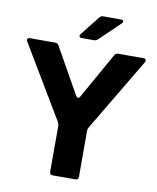

<svg xmlns="http://www.w3.org/2000/svg" viewBox="-101 -1039 912 1117"><g transform="rotate(10 354.5 -481.0)"><path d="M288 0Q270 0 270 -18V-289Q270 -299 264 -311L7 -741Q4 -747 4 -751Q4 -763 20 -763H169Q184 -763 190 -750L342 -480Q349 -470 355 -470Q362 -470 367 -480L519 -750Q526 -763 541 -763H689Q705 -763 705 -751Q705 -747 702 -741L446 -311Q440 -301 440 -289V-18Q440 0 422 0ZM316 -816Q301 -816 301 -827Q301 -832 305 -837L395 -951Q402 -962 416 -962H521Q537 -962 537 -952Q537 -946 530 -940L410 -825Q401 -816 388 -816Z"/></g></svg>

Font: Open Sauce Two ExtraBold
Style: Regular
Weight: 800
Designer: Alfredo Marco Pradil
Foundry: Creative Sauce Fz LLC
Version: Version 1.477